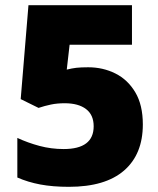

<svg xmlns="http://www.w3.org/2000/svg" viewBox="-20 -803 612 742"><path d="M246 -81Q184 -81 136 -90Q88 -99 47 -117V-270Q88 -251 133 -239Q178 -227 226 -227Q342 -227 342 -315Q342 -359 312.5 -381.5Q283 -404 230 -404Q201 -404 177 -399Q153 -394 129 -386L60 -420L90 -783H490V-630H249L238 -534Q258 -539 275 -541Q292 -543 321 -543Q378 -543 426 -519Q474 -495 503 -446Q532 -397 532 -322Q532 -207 459.5 -144Q387 -81 246 -81Z"/></svg>

Font: Noto Sans Kannada UI Black
Style: Regular
Weight: 900
Designer: Jelle Bosma - Monotype Design Team
Foundry: Monotype Imaging Inc.
Version: Version 2.005; ttfautohint (v1.8.4.7-5d5b)